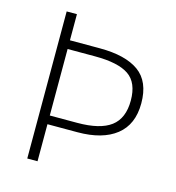

<svg xmlns="http://www.w3.org/2000/svg" viewBox="-100 -745 763 831"><g transform="rotate(15 281.5 -329.5)"><path d="M97 0V-659H143V-542H277Q392 -542 452 -499Q512 -456 512 -358Q512 -263 450.5 -214.5Q389 -166 277 -166H143V0ZM143 -205H266Q368 -205 416.5 -241.5Q465 -278 465 -358Q465 -438 417.5 -470.5Q370 -503 266 -503H143Z"/></g></svg>

Font: Toshiba Sans Light
Style: Regular
Weight: 300
Designer: Paul D. Hunt
Foundry: Toshiba Corporation
Version: Version 2.020;PS 2.0;hotconv 1.0.86;makeotf.lib2.5.63406